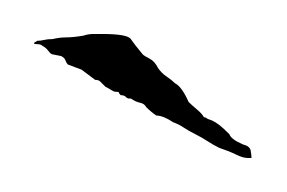

<svg xmlns="http://www.w3.org/2000/svg" viewBox="-21 -398 169 113"><path d="M125 -305Q122 -305 118 -307Q114 -309 108 -311Q104 -313 101 -315Q98 -317 94 -319Q90 -321 87 -323Q84 -325 81 -326Q78 -328 75.5 -329Q73 -330 71 -330Q68 -332 65 -335Q64 -337 61.5 -337.5Q59 -338 56 -340Q56 -340 55 -340Q54 -340 53 -341Q52 -342 50 -342Q49 -343 49 -343.5Q49 -344 47 -344Q46 -344 44.5 -345Q43 -346 41 -347L38 -350Q37 -351 35 -351L27 -357L19 -360Q18 -361 17.5 -362.5Q17 -364 15 -365L10 -366Q9 -366 7.5 -368Q6 -370 4 -371Q3 -372 1 -372Q-3 -372 1 -374Q3 -374 5 -374.5Q7 -375 10 -375Q14 -376 18 -376Q22 -376 28 -377Q31 -378 34 -378Q37 -378 39 -378Q54 -378 56 -375Q58 -372 63 -366Q64 -365 67 -363.5Q70 -362 72 -358Q74 -355 77 -353Q80 -351 82 -349Q86 -347 90 -338Q92 -336 95 -333.5Q98 -331 99 -329Q100 -329 100.5 -328.5Q101 -328 104 -327Q106 -326 108 -324.5Q110 -323 114 -319Q115 -316 122 -313Q126 -312 126.5 -309.5Q127 -307 127 -305Z"/></svg>

Font: Estonia
Style: Regular
Weight: 400
Designer: Robert E. Leuschke
Foundry: Robert E. Leuschke
Version: Version 1.014; ttfautohint (v1.8.3)